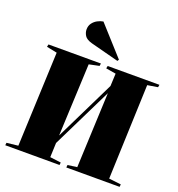

<svg xmlns="http://www.w3.org/2000/svg" viewBox="-171 -1140 1190 1280"><g transform="rotate(20 424.0 -499.5)"><path d="M534 -560 323 -130 319 -28 397 -18 395 0H10L12 -18L93 -27L121 -697L47 -712L51 -730H423L420 -712L348 -697L325 -184L534 -611L538 -700L467 -712L471 -730H838L835 -712L762 -700L737 -28L823 -18L821 0H443L445 -18L511 -27ZM527 -795 520 -784 321 -836Q281 -847 268 -868Q255 -889 255 -911Q255 -937 268.5 -955.5Q282 -974 302.5 -985Q323 -996 343 -999Z"/></g></svg>

Font: Literata 72pt Black
Style: Italic
Weight: 900
Italic angle: -2°
Designer: Latin by Veronika Burian and Jose Scaglione. Greek by Irene Vlachou. Cyrillic by Vera Evstafieva
Foundry: TypeTogether
Version: Version 3.002